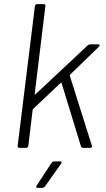

<svg xmlns="http://www.w3.org/2000/svg" viewBox="-20 -720 518 935"><path d="M66 -10 150 -690Q150 -694 153 -697Q156 -700 161 -700H193Q197 -700 199.5 -697Q202 -694 201 -690L149 -263Q148 -261 149.5 -260Q151 -259 153 -261L407 -499Q412 -504 419 -504H458Q465 -504 465 -499Q465 -496 461 -492L321 -356Q319 -354 320 -351L427 -12L428 -9Q428 0 418 0H384Q377 0 374 -8L280 -315Q278 -318 275 -316L142 -190Q139 -187 139 -185L118 -10Q116 0 107 0H75Q70 0 67.5 -3Q65 -6 66 -10ZM159 183 231 73Q236 66 244 66H272Q278 66 279.5 69.5Q281 73 277 78L199 188Q192 195 186 195H164Q158 195 156.5 191.5Q155 188 159 183Z"/></svg>

Font: Barlow Light
Style: Italic
Weight: 300
Italic angle: -7°
Designer: Jeremy Tribby
Foundry: Tribby Type
Version: Version 1.408